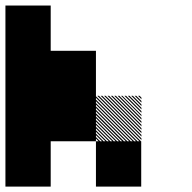

<svg xmlns="http://www.w3.org/2000/svg" viewBox="-20 -687 707 707"><path d="M500.8 -321.7 488.3 -334.2H494.2L500.8 -327.5ZM500.8 -309.2 475.8 -334.2H481.7L500.8 -315ZM500.8 -296.7 463.3 -334.2H469.2L500.8 -302.5ZM500.8 -284.2 450.8 -334.2H456.7L500.8 -290ZM500.8 -271.7 438.3 -334.2H444.2L500.8 -277.5ZM500.8 -259.2 425.8 -334.2H430.8L500.8 -264.2ZM500.8 -246.7 413.3 -334.2H419.2L500.8 -252.5ZM500.8 -234.2 400.8 -334.2H406.7L500.8 -240ZM500.8 -221.7 388.3 -334.2H394.2L500.8 -227.5ZM500.8 -209.2 375.8 -334.2H381.7L500.8 -215ZM500.8 -196.7 363.3 -334.2H369.2L500.8 -202.5ZM500.8 -184.2 350.8 -334.2H356.7L500.8 -190ZM500.8 -171.7 338.3 -334.2H344.2L500.8 -177.5ZM494.2 -165.8 332.5 -327.5V-333.3L500 -165.8ZM481.7 -165.8 332.5 -315V-320.8L487.5 -165.8ZM469.2 -165.8 332.5 -302.5V-308.3L475 -165.8ZM456.7 -165.8 332.5 -290V-295.8L462.5 -165.8ZM444.2 -165.8 332.5 -277.5V-283.3L450 -165.8ZM430.8 -165.8 332.5 -264.2V-270.8L437.5 -165.8ZM419.2 -165.8 332.5 -252.5V-258.3L425 -165.8ZM406.7 -165.8 332.5 -240V-245.8L412.5 -165.8ZM394.2 -165.8 332.5 -227.5V-233.3L400 -165.8ZM381.7 -165.8 332.5 -215V-220.8L387.5 -165.8ZM369.2 -165.8 332.5 -202.5V-208.3L375 -165.8ZM356.7 -165.8 332.5 -190V-195.8L362.5 -165.8ZM344.2 -165.8 332.5 -177.5V-183.3L350 -165.8ZM333.3 -166.7H500V0H333.3ZM0 -166.7H166.7V0H0ZM166.7 -333.3H333.3V-166.7H166.7ZM0 -333.3H333.3V-166.7H0ZM0 -333.3H166.7V0H0ZM166.7 -500H333.3V-166.7H166.7ZM0 -500H333.3V-333.3H0ZM0 -500H166.7V-166.7H0ZM0 -666.7H166.7V-333.3H0Z"/></svg>

Font: 0xA000-Pixelated-Mono
Style: Pixelated-Mono
Weight: 400
Version: Version 0.1